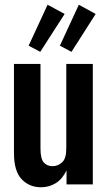

<svg xmlns="http://www.w3.org/2000/svg" viewBox="-20 -779 452 811"><path d="M153 12Q104 12 71.5 -22Q39 -56 39 -132V-509H151V-152Q151 -108 165 -92.5Q179 -77 202 -77Q224 -77 242 -93Q260 -109 260 -152V-509H372V0H261V-59Q243 -22 215 -5Q187 12 153 12ZM282 -560 233 -586 313 -759 384 -720ZM150 -560 101 -586 181 -759 253 -720Z"/></svg>

Font: Special Gothic Condensed Medium
Style: Regular
Weight: 500
Width: 3
Designer: Alistair McCready
Foundry: Monolith
Version: Version 1.000; ttfautohint (v1.8.4.7-5d5b)